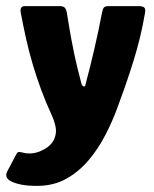

<svg xmlns="http://www.w3.org/2000/svg" viewBox="-55 -492 505 628"><path d="M113 -118Q95 -157 80 -197.5Q65 -238 52.5 -280Q40 -322 30.5 -364.5Q21 -407 13 -450Q9 -472 26 -472H141Q153 -472 158 -465.5Q163 -459 165 -442Q167 -431 170 -411.5Q173 -392 177.5 -368Q182 -344 187.5 -317.5Q193 -291 199.5 -265Q206 -239 212 -216Q216 -209 220 -209Q224 -209 225 -217Q233 -246 240 -275Q247 -304 254 -333.5Q261 -363 267 -392.5Q273 -422 279 -452Q281 -463 285 -467.5Q289 -472 301 -472H399Q410 -472 416 -468Q422 -464 419 -448Q412 -407 403 -370Q394 -333 382 -294Q370 -255 353 -206Q343 -178 328 -137Q313 -96 290.5 -52Q268 -8 236.5 30Q205 68 163 92Q121 116 66 116Q36 116 15.5 112Q-5 108 -19 101Q-42 89 -31 68L-3 15Q2 5 6.5 5Q11 5 19 7Q33 11 49.5 9.5Q66 8 80 1Q98 -7 108.5 -17.5Q119 -28 123 -39Q131 -58 126.5 -78.5Q122 -99 113 -118Z"/></svg>

Font: Glory ExtraBold
Style: Regular
Weight: 800
Designer: Robert Leuschke
Foundry: Robert Leuschke
Version: Version 1.011